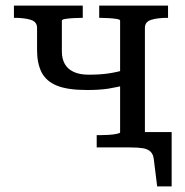

<svg xmlns="http://www.w3.org/2000/svg" viewBox="-20 -529 665 689"><path d="M411 -54V-455Q411 -459 398.5 -461Q386 -463 369 -464Q352 -465 338 -465H336V-509H583V-465H581Q546 -465 523 -458Q500 -451 500 -429V0H327V-44H338Q352 -44 369 -45Q386 -46 398.5 -48.5Q411 -51 411 -54ZM113 -349V-429Q113 -451 90 -458Q67 -465 32 -465H30V-509H277V-465H274Q260 -465 243 -464Q226 -463 214 -461Q202 -459 202 -455V-344Q202 -318 212.5 -299.5Q223 -281 244.5 -271Q266 -261 298 -261Q339 -261 369.5 -265.5Q400 -270 439 -281V-226Q401 -216 369.5 -211Q338 -206 292 -206Q222 -206 183.5 -222Q145 -238 129 -270Q113 -302 113 -349ZM411 0V-55H596V140H544L532 43Q530 25 520.5 15.5Q511 6 493 3Q475 0 445 0Z"/></svg>

Font: Roboto Serif 28pt
Style: Regular
Weight: 400
Designer: Greg Gazdowicz
Foundry: Commercial Type
Version: Version 1.008